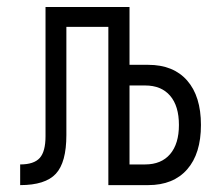

<svg xmlns="http://www.w3.org/2000/svg" viewBox="-20 -538 626 558"><path d="M38.6 0V-60.1Q78.6 -60.1 95.5 -78.9Q112.3 -97.7 112.3 -142.1V-517.6H356.4V-349.6H410.6Q483.9 -349.6 523.9 -304Q564 -258.3 564 -174.8Q564 -91.3 523.9 -45.7Q483.9 0 410.6 0H294.9V-460H172.9V-145.5Q172.9 -65.9 142.3 -33Q111.8 0 38.6 0ZM356.4 -60.1H401.9Q448.7 -60.1 474.4 -90.1Q500 -120.1 500 -174.8Q500 -230 474.4 -259.8Q448.7 -289.6 401.9 -289.6H356.4Z"/></svg>

Font: Cascadia Code NF Light
Style: Regular
Weight: 300
Monospace: yes
Designer: Aaron Bell
Foundry: Saja Typeworks
Version: Version 2404.023; ttfautohint (v1.8.4)